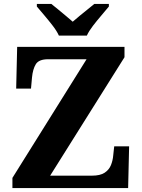

<svg xmlns="http://www.w3.org/2000/svg" viewBox="-20 -951 717 971"><path d="M42.8 0V-51.4L417.8 -651.4H223.8Q176.4 -651.4 161.1 -626.3Q145.8 -601.2 141.8 -558.6L136.8 -503H61.8L66.8 -714H609.6V-661.6L233.6 -62.6H444.4Q487 -62.6 509.4 -77.6Q531.8 -92.6 541.2 -116.2Q550.6 -139.8 552.6 -165.2L557.6 -211H633L628 0ZM277.8 -771Q267.4 -794 247 -820.5Q226.6 -847 204.5 -873Q182.4 -899 166.4 -918V-931H239.8Q253.6 -920.6 272.9 -904.2Q292.2 -887.8 312.5 -871.3Q332.8 -854.8 347.8 -841.2Q362.8 -854.8 383.3 -871.3Q403.8 -887.8 423.9 -904.2Q444 -920.6 456.8 -931H530.6V-918Q515.2 -899 492.8 -873Q470.4 -847 450.1 -820.5Q429.8 -794 419.2 -771Z"/></svg>

Font: Noto Serif Hentaigana ExtraLight
Style: Regular
Weight: 200
Designer: Kazuhiro Yamada
Foundry: nipponia
Version: Version 1.000